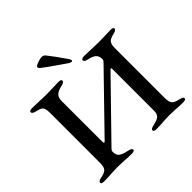

<svg xmlns="http://www.w3.org/2000/svg" viewBox="-209 -1033 1228 1228"><g transform="rotate(-45 405.5 -419.0)"><path d="M31 -8Q31 -15 38 -19.5Q45 -24 60 -27Q97 -34 109 -48.5Q121 -63 121 -98V-551Q121 -575 117 -588Q113 -601 101.5 -608.5Q90 -616 65 -621Q36 -627 36 -641Q36 -654 61 -654Q91 -654 127 -652Q161 -650 178 -650L231 -651Q271 -653 298 -653Q323 -653 323 -641Q323 -627 295 -621Q257 -613 242 -597Q227 -581 227 -551V-186Q227 -171 232 -171Q235 -171 240 -176L592 -538Q601 -547 601 -556V-562Q600 -587 584.5 -600.5Q569 -614 535 -621Q506 -627 506 -641Q506 -647 513.5 -650.5Q521 -654 532 -654Q559 -654 601 -652Q637 -650 658 -650L705 -651Q741 -653 769 -653Q794 -653 794 -641Q794 -627 765 -621Q729 -613 718 -598Q707 -583 707 -551V-99Q707 -64 718.5 -49.5Q730 -35 767 -27Q782 -24 789 -19.5Q796 -15 796 -8Q796 4 770 4Q733 4 704 1Q668 -1 650 -1Q631 -1 597 1Q569 4 531 4Q505 4 505 -8Q505 -15 512 -19.5Q519 -24 534 -27Q570 -34 585.5 -47Q601 -60 601 -88V-468Q601 -475 598.5 -477Q596 -479 591 -474L237 -111Q231 -104 229.5 -101Q228 -98 228 -89Q228 -60 245.5 -47.5Q263 -35 302 -27Q317 -24 324 -19.5Q331 -15 331 -8Q331 4 306 4Q270 4 238 1Q198 -1 178 -1Q158 -1 124 1Q94 4 56 4Q31 4 31 -8ZM428 -693Q412 -705 376 -729Q316 -770 285 -794Q277 -800 274 -804Q271 -808 270 -814Q269 -823 293.5 -832Q318 -841 333 -842Q353 -842 362 -829Q399 -783 450 -708Q457 -698 457 -691Q457 -684 449 -684Q441 -684 428 -693Z"/></g></svg>

Font: EB Garamond Medium
Style: Regular
Weight: 500
Designer: Georg Duffner and Octavio Pardo
Foundry: Georg Duffner
Version: Version 1.000